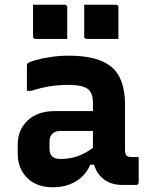

<svg xmlns="http://www.w3.org/2000/svg" viewBox="-20 -784 640 814"><path d="M510 -341V-148Q510 -131 517 -124Q523 -118 538 -118H568V-11Q568 0 557 0H498Q453 0 421.5 -23Q390 -46 379 -86H363Q343 -40 301.5 -15Q260 10 204 10Q135 10 95 -30Q55 -70 55 -134V-169Q55 -234 97.5 -273.5Q140 -313 212 -313H374V-348Q374 -392 350.5 -408Q327 -424 271 -424Q228 -424 190.5 -418Q153 -412 113 -399H94V-506Q94 -512 97 -515Q103 -521 130.5 -529Q158 -537 196 -542.5Q234 -548 271 -548Q396 -548 453 -500Q510 -452 510 -341ZM190 -152Q190 -110 237 -110Q273 -110 306.5 -121Q340 -132 374 -157V-229H237Q214 -229 202 -217Q190 -205 190 -187ZM120 -764H254Q265 -764 265 -753V-619H131Q120 -619 120 -630ZM337 -764H471Q482 -764 482 -753V-619H348Q337 -619 337 -630Z"/></svg>

Font: Recursive Sn Lnr St
Style: Bold
Weight: 700
Version: Version 1.079;hotconv 1.0.112;makeotfexe 2.5.65598; ttfautoh